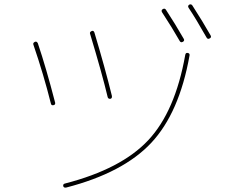

<svg xmlns="http://www.w3.org/2000/svg" viewBox="-20 -842 1040 879"><path d="M802.7 -654.3Q769.5 -712.9 721.7 -786.1Q716.8 -794.9 724.6 -799.8Q733.4 -805.7 739.3 -797.9Q782.2 -732.4 821.3 -664.1Q826.2 -655.3 816.9 -650.4Q807.6 -645.5 802.7 -654.3ZM925.8 -669.9Q876 -757.8 843.8 -805.7Q837.9 -814.5 845.7 -820.3Q854.5 -825.2 860.4 -817.4Q908.2 -743.2 944.3 -679.7Q949.2 -670.9 939.9 -666Q930.7 -661.1 925.8 -669.9ZM283.2 16.6Q271.5 18.6 269.5 9.8Q267.6 0 278.3 -2Q535.2 -68.4 658.7 -200.2Q782.2 -332 828.1 -590.8Q830.1 -601.6 839.8 -599.6Q849.6 -597.7 847.7 -587.9Q800.8 -325.2 672.4 -188Q543.9 -50.8 283.2 16.6ZM212.9 -368.2Q179.7 -501 132.8 -637.7Q129.9 -645.5 139.6 -650.4Q148.4 -654.3 153.3 -643.6Q190.4 -534.2 232.4 -372.1Q234.4 -362.3 224.6 -360.4Q214.8 -358.4 212.9 -368.2ZM472.7 -398.4Q448.2 -502 392.6 -686.5Q388.7 -695.3 400.4 -700.2Q408.2 -703.1 412.1 -693.4Q460.9 -531.2 492.2 -403.3Q494.1 -391.6 485.4 -389.6Q474.6 -388.7 472.7 -398.4Z"/></svg>

Font: Rounded-X Mgen+ 2m thin
Style: Regular
Weight: 100
Designer: [Source Han Sans]
Ryoko NISHIZUKA  (kana & ideographs); Paul D. Hunt (Latin, Greek & Cyrillic); Wenlong ZHANG  (bopomofo
Version: Version 1.059.20150602